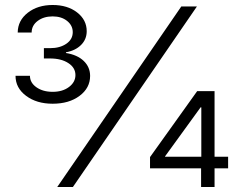

<svg xmlns="http://www.w3.org/2000/svg" viewBox="-20 -753 972 773"><path d="M191.9 -335.4Q127.4 -335.4 85 -367.2Q42.5 -398.9 42.5 -447.8H100.6Q100.6 -419.9 126.7 -401.6Q152.8 -383.3 191.9 -383.3Q231.9 -383.3 257.8 -402.8Q283.7 -422.4 283.7 -450.7Q283.7 -480.5 255.1 -499Q226.6 -517.6 181.6 -517.6H156.7V-559.1H181.6Q221.2 -559.1 247.1 -576.9Q272.9 -594.7 272.9 -623.5Q272.9 -650.4 250.2 -668.7Q227.5 -687 191.9 -687Q155.8 -687 131.6 -668.7Q107.4 -650.4 107.4 -622.1H51.3Q51.8 -670.4 91.8 -701.7Q131.8 -732.9 191.9 -732.9Q252 -732.9 290.5 -702.9Q329.1 -672.9 329.1 -627.4Q329.1 -594.7 306.4 -572Q283.7 -549.3 245.6 -542.5V-539.6Q291.5 -532.2 317.1 -507.6Q342.8 -482.9 342.8 -447.3Q342.8 -398.9 300.5 -367.2Q258.3 -335.4 191.9 -335.4ZM210.4 0 710 -727.1H772.9L273.4 0ZM584 -75.2V-120.6L773.9 -386.2H843.8V-122.1H898.4V-75.2H843.8V0H789.6V-75.2ZM790.5 -122.1V-320.8H787.6L644.5 -123.5V-122.1Z"/></svg>

Font: Interop Light
Style: Regular
Weight: 300
Designer: Rasmus Andersson, Google, Jang Haemin
Foundry: jhaemin
Version: Version 1.007